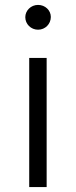

<svg xmlns="http://www.w3.org/2000/svg" viewBox="-20 -762 309 782"><path d="M99 -526V0H170V-526ZM83 -692C83 -664 106 -641 135 -641C164 -641 187 -664 187 -693C187 -720 164 -742 135 -742C106 -742 83 -719 83 -692Z"/></svg>

Font: Malon Grotesk
Style: Regular
Weight: 400
Designer: Julieta Ulanovsky
Foundry: Julieta Ulanovsky
Version: Version 7.200